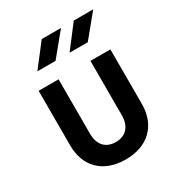

<svg xmlns="http://www.w3.org/2000/svg" viewBox="-186 -909 972 1043"><g transform="rotate(-30 300.0 -387.5)"><path d="M324 -645H438L553 -785H431ZM122 -645H236L351 -785H230ZM300 10C438 10 525 -73 525 -208V-550H400V-209C400 -139 362 -99 300 -99C237 -99 200 -139 200 -209V-550H75V-208C75 -73 160 10 300 10Z"/></g></svg>

Font: JetBrains Mono
Style: Bold
Weight: 558
Monospace: yes
Designer: Philipp Nurullin, Konstantin Bulenkov
Foundry: JetBrains
Version: Version 2.305